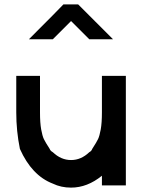

<svg xmlns="http://www.w3.org/2000/svg" viewBox="-20 -846 658 876"><path d="M445 -44.2Q378.3 10 304.2 10Q258.3 10 220.8 -8.3Q125 -45 70.8 -166.7Q54.2 -248.3 54.2 -333.3V-500H162.5V-333.3Q162.5 -285 167.9 -255.4Q173.3 -225.8 180 -211.7Q186.7 -197.5 206.7 -166.7Q210 -157.5 220.8 -151.7Q258.3 -115.8 304.2 -115.8Q350 -115.8 387.5 -151.7Q397.5 -156.7 400.8 -166.7Q420.8 -197.5 427.5 -211.7Q434.2 -225.8 439.6 -255.4Q445 -285 445 -333.3V-500H554.2V0H445ZM336.7 -825.8 495.8 -666.7H387.5L304.2 -750L220.8 -666.7H111.7Q248.3 -803.3 269.2 -825.8Z"/></svg>

Font: 0xA000
Style: Bold
Weight: 700
Version: Version 0.1